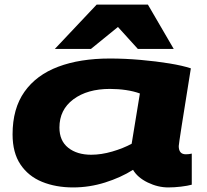

<svg xmlns="http://www.w3.org/2000/svg" viewBox="-20 -810 905 840"><path d="M716 10Q671 10 626.5 -11.5Q582 -33 562 -67Q508 -33 439.5 -11.5Q371 10 300 10Q224 10 164 -14.5Q104 -39 69.5 -90.5Q35 -142 35 -222Q35 -335 87 -408.5Q139 -482 234.5 -518Q330 -554 461 -554Q526 -554 594.5 -548Q663 -542 721 -532.5Q779 -523 815 -511Q762 -183 762 -171Q762 -135 793 -135Q807 -135 819 -138V-2Q801 3 772 6.5Q743 10 716 10ZM556 -181 592 -401Q565 -411 531 -416Q497 -421 461 -421Q362 -421 301 -375.5Q240 -330 240 -252Q240 -194 278.5 -163.5Q317 -133 379 -133Q423 -133 471 -147Q519 -161 556 -181ZM220 -596 403 -790H627L740 -596H583L496 -692L378 -596Z"/></svg>

Font: Georama ExtraExtended
Style: Bold Italic
Weight: 700
Width: 8
Italic angle: -9°
Designer: Jean-Baptiste Levee
Foundry: Production Type
Version: Version 1.000